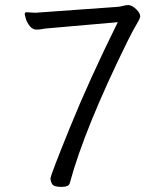

<svg xmlns="http://www.w3.org/2000/svg" viewBox="-20 -722 640 753"><path d="M530 -657Q526 -643 515 -625.5Q504 -608 480 -560Q312 -219 254 -5Q251 11 221 11Q191 11 184.5 0Q178 -11 178 -22.5Q178 -34 254.5 -222.5Q331 -411 442 -635L157 -610Q150 -609 142.5 -607.5Q135 -606 121.5 -606Q108 -606 97 -619.5Q86 -633 81.5 -648Q77 -663 77 -665Q77 -674 83 -674L119 -672L440 -695Q452 -696 462.5 -699Q473 -702 482 -702H485Q498 -701 514 -686Q530 -671 530 -657Z"/></svg>

Font: Moon Stars Kai T HW
Style: Regular
Weight: 400
Designer: GuiWonder
Version: Version 1.101